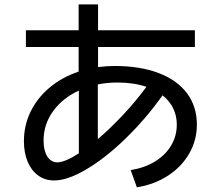

<svg xmlns="http://www.w3.org/2000/svg" viewBox="-20 -795 978 850"><path d="M94.7 -661.1H328.1V-775.4H414.1V-661.1H842.8V-586.9H414.1V-498Q453.1 -502.9 487.3 -502.9Q600.1 -502.9 682.1 -471.7Q764.2 -440.4 807.9 -382.1Q851.6 -323.7 851.6 -243.2Q851.6 -174.8 817.9 -115.7Q784.2 -56.6 723.6 -17.3Q663.1 22 585.9 34.2L558.6 -42Q620.1 -51.8 666.3 -80.1Q712.4 -108.4 737.5 -150.6Q762.7 -192.9 762.7 -243.2Q762.7 -282.7 746.6 -315.7Q730.5 -348.6 699.7 -373Q625 -268.1 536.1 -181.9Q447.3 -95.7 363.3 -45.9Q279.3 3.9 219.7 3.9Q179.7 3.9 149.4 -17.8Q119.1 -39.6 102.5 -78.9Q85.9 -118.2 85.9 -169.9Q85.9 -240.7 116 -301.8Q146 -362.8 200.7 -408.2Q255.4 -453.6 328.1 -478V-586.9H94.7ZM232.4 -76.2Q267.6 -76.2 329.1 -116.2V-394Q256.3 -360.4 214.6 -302.2Q172.9 -244.1 172.9 -172.9Q172.9 -128.9 189 -103Q205.1 -77.1 232.4 -76.2ZM628.4 -410.6Q572.3 -429.7 501 -429.7Q456.1 -429.7 413.1 -421.4V-179.2Q468.8 -226.6 525.4 -287.1Q582 -347.7 628.4 -410.6Z"/></svg>

Font: Pretendard JP Medium
Style: Regular
Weight: 500
Designer: Base glyphs from Inter by Rasmus Andersson; Hangeul glyphs from Noto Sans CJK(Source Han Sans) by Jang Soo-young and Kan
Foundry: Kil Hyung-jin
Version: Version 1.309